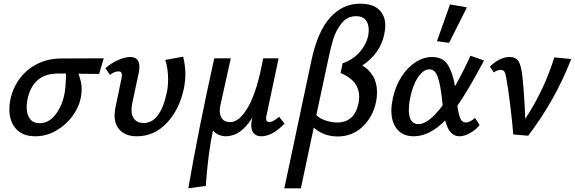

<svg xmlns="http://www.w3.org/2000/svg" viewBox="-20 -735 3126 1044"><path d="M519 -333 407 -334Q415 -310 419.5 -291.5Q424 -273 424 -250Q424 -225 419 -202Q409 -151 373.5 -103Q338 -55 285 -24.5Q232 6 172 6Q104 6 67.5 -34Q31 -74 31 -140Q31 -170 36 -192Q49 -255 86 -306Q123 -357 181.5 -387Q240 -417 315 -417L544 -418ZM339 -335H294Q161 -335 130 -198Q125 -171 125 -153Q125 -112 143 -88.5Q161 -65 195 -65Q245 -65 281 -111Q317 -157 330 -222Q334 -239 336.5 -273.5Q339 -308 339 -335Z M603 -108Q603 -125 608 -152L641 -310Q643 -322 643 -326Q643 -347 625 -347Q603 -347 578 -328L553 -364Q585 -392 622 -408.5Q659 -425 688 -425Q738 -425 738 -372Q738 -359 735 -342L700 -178Q695 -153 695 -138Q695 -103 712.5 -84.5Q730 -66 761 -66Q807 -66 838.5 -108.5Q870 -151 886 -228Q894 -261 894 -304Q894 -361 879 -409L976 -427Q988 -377 988 -332Q988 -297 980 -254Q956 -140 887.5 -67Q819 6 724 6Q667 6 635 -24.5Q603 -55 603 -108Z M1527 -63Q1461 6 1400 6Q1375 6 1360.5 -9.5Q1346 -25 1346 -54Q1346 -63 1350 -85L1352 -95Q1289 6 1208 6Q1188 6 1168.5 -2.5Q1149 -11 1138 -26Q1111 101 1099 276L1004 289Q1058 -25 1145 -418H1235L1178 -161Q1175 -148 1175 -133Q1175 -106 1188.5 -88.5Q1202 -71 1232 -71Q1283 -71 1331 -156.5Q1379 -242 1411 -418H1495L1430 -111Q1427 -99 1427 -90Q1427 -71 1445 -71Q1463 -71 1498 -100Z M1950 -379Q1986 -358 2008 -321.5Q2030 -285 2030 -233Q2030 -205 2025 -182Q2008 -100 1952 -46.5Q1896 7 1816 7Q1740 7 1686 -41L1616 289H1526L1672 -400Q1706 -563 1774.5 -639Q1843 -715 1938 -715Q2007 -715 2041 -682.5Q2075 -650 2075 -596Q2075 -573 2069 -547Q2047 -443 1950 -379ZM1985 -572Q1985 -606 1968 -626.5Q1951 -647 1916 -647Q1868 -647 1837.5 -608.5Q1807 -570 1792.5 -523.5Q1778 -477 1766 -417L1700 -109Q1719 -90 1751 -79.5Q1783 -69 1813 -69Q1907 -69 1929 -172Q1933 -189 1933 -208Q1933 -297 1832 -338L1843 -391Q1897 -409 1934 -450Q1971 -491 1982 -541Q1985 -558 1985 -572Z M2563 -94 2588 -55Q2568 -30 2537 -12Q2506 6 2478 6Q2422 6 2401 -80Q2315 6 2230 6Q2171 6 2139.5 -32Q2108 -70 2108 -134Q2108 -163 2116 -201Q2130 -266 2162.5 -317Q2195 -368 2239 -396.5Q2283 -425 2330 -425Q2388 -425 2415 -382.5Q2442 -340 2454 -266Q2499 -345 2538 -432L2612 -406Q2524 -241 2467 -160Q2473 -115 2482.5 -92Q2492 -69 2513 -69Q2535 -69 2563 -94ZM2387 -162 2383 -200Q2374 -279 2359.5 -318.5Q2345 -358 2315 -358Q2281 -358 2251.5 -312.5Q2222 -267 2209 -196Q2203 -165 2203 -138Q2203 -60 2255 -60Q2311 -60 2387 -162ZM2356 -511 2427 -711 2519 -695 2422 -502Z M3086 -414Q2999 -190 2852 3L2771 -4Q2765 -76 2754 -166Q2743 -256 2734 -304Q2729 -335 2723 -345Q2717 -355 2703 -355Q2683 -355 2665 -341L2644 -373Q2669 -398 2696.5 -411.5Q2724 -425 2750 -425Q2788 -425 2801.5 -399Q2815 -373 2821 -315Q2831 -224 2836 -89Q2940 -247 2994 -423Z"/></svg>

Font: Ysabeau Semibold
Style: Italic
Weight: 600
Italic angle: -12°
Designer: Christian Thalmann (Catharsis Fonts)
Version: Version 0.003